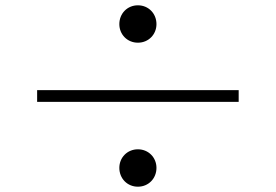

<svg xmlns="http://www.w3.org/2000/svg" viewBox="-20 -730 1040 724"><path d="M500 -569C540 -569 570 -600 570 -639C570 -679 540 -710 500 -710C460 -710 430 -679 430 -639C430 -600 460 -569 500 -569ZM880 -390H120V-346H880ZM500 -26C540 -26 570 -57 570 -97C570 -136 540 -167 500 -167C460 -167 430 -136 430 -97C430 -57 460 -26 500 -26Z"/></svg>

Font: Source Han Serif JP Medium
Style: Regular
Weight: 500
Designer: Ryoko NISHIZUKA 西塚涼子 (kana & ideographs); Frank Grießhammer (Latin, Greek & Cyrillic); Wenlong ZHANG 张文龙 (bopomofo); San
Foundry: Adobe Systems Incorporated
Version: Version 1.001;PS 1.001;hotconv 16.6.54;makeotf.lib2.5.65590